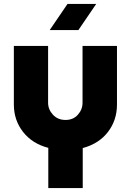

<svg xmlns="http://www.w3.org/2000/svg" viewBox="-20 -747 661 970"><path d="M224 203V0Q143 -21 96.5 -80.5Q50 -140 50 -219V-515H223V-228Q223 -194 247.5 -167.5Q272 -141 311 -141Q350 -141 373.5 -167.5Q397 -194 397 -228V-515H571V-219Q571 -140 525.5 -80.5Q480 -21 398 1V203ZM231 -595 321 -727H466L376 -595Z"/></svg>

Font: MuseoModerno ExtraBold
Style: Regular
Weight: 800
Designer: Pablo Cosgaya, Héctor Gatti, Marcela Romero, and the Authors of The MuseoModerno Project.
Foundry: Omnibus-Type Team
Version: Version 1.001